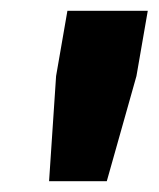

<svg xmlns="http://www.w3.org/2000/svg" viewBox="-20 -720 294 356"><path d="M71 -384H178L233 -579L254 -700H105L84 -579Z"/></svg>

Font: Fixel Display 20240404 ExBold
Style: Italic
Weight: 800
Italic angle: -10°
Designer: AlfaBravo + MacPaw
Foundry: Kyrylo Tkachov, Marchela Mozhyna, Serhii Makarenko, Maria Weinstein, Zakhar Kryvoshyya
Version: Version 1.211;Glyphs 3.2 (3225)